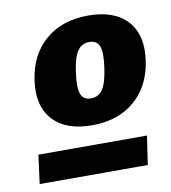

<svg xmlns="http://www.w3.org/2000/svg" viewBox="-65 -718 568 636"><g transform="rotate(-10 219.0 -400.0)"><path d="M61 -481Q73.2 -565.9 129.4 -613.5Q185.5 -661.1 272.9 -661.1Q360.8 -661.1 404.1 -613.5Q447.3 -565.9 435.1 -481Q422.9 -396.5 366.9 -348.6Q311 -300.8 223.1 -300.8Q135.3 -300.8 92 -348.6Q48.8 -396.5 61 -481ZM18.1 -139.2 30.8 -235.8H396L381.8 -139.2ZM200.2 -481Q193.4 -432.1 201.4 -410.6Q209.5 -389.2 234.9 -389.2Q261.2 -389.2 275.1 -410.6Q289.1 -432.1 295.9 -481Q303.2 -530.8 295.4 -552.5Q287.6 -574.2 261.2 -574.2Q235.4 -574.2 220.9 -552.2Q206.5 -530.3 200.2 -481Z"/></g></svg>

Font: Human Sans Black
Style: Italic
Weight: 800
Italic angle: -8°
Designer: Tim Radville
Foundry: Continuum
Version: Version 1.000;FEAKit 1.0